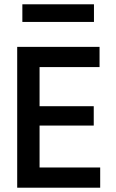

<svg xmlns="http://www.w3.org/2000/svg" viewBox="-20 -873 540 893"><path d="M84 -853H417V-771H84ZM60 0V-655H443V-561H164V-379H416V-289H164V-94H446V0Z"/></svg>

Font: Lekton
Style: Bold
Weight: 700
Designer: Paolo Mazzetti, Luciano Perondi, Raffaele Flato, Elena Papassissa, Emilio Macchia, Michela Povoleri, Tobias Seemiller, R
Version: Version 34.000